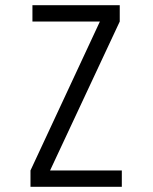

<svg xmlns="http://www.w3.org/2000/svg" viewBox="-20 -720 590 740"><path d="M97.5 0V-63L365 -637H105V-700H441.5V-637L173 -63H449.5V0Z"/></svg>

Font: Trispace SemiCondensed Light
Style: Regular
Weight: 300
Width: 4
Designer: Tyler Finck
Foundry: Etcetera Type Company
Version: Version 1.210; ttfautohint (v1.8.3)